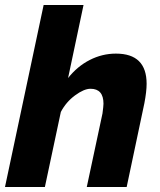

<svg xmlns="http://www.w3.org/2000/svg" viewBox="-30 -750 641 770"><path d="M145 -730H305L243 -437Q280 -484 330 -509.5Q380 -535 435 -535Q558 -535 558 -414Q558 -383 549 -336L478 0H318L381 -295Q385 -325 385 -334Q385 -394 333 -394Q307 -394 271 -367.5Q235 -341 214 -301L150 0H-10Z"/></svg>

Font: Raleway-v4020 ExtraBold
Style: Italic
Weight: 800
Italic angle: -12°
Designer: Matt McInerney, Pablo Impallari, Rodrigo Fuenzalida
Foundry: Matt McInerney, Pablo Impallari, Rodrigo Fuenzalida
Version: Version 4.020;PS 004.020;hotconv 1.0.88;makeotf.lib2.5.64775